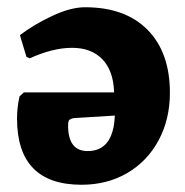

<svg xmlns="http://www.w3.org/2000/svg" viewBox="-20 -498 510 530"><path d="M449 -242Q449 -169 418 -111Q387 -53 331.5 -20.5Q276 12 205 12Q27 12 27 -171Q27 -202 34 -232L46 -243H295Q293 -303 262.5 -334.5Q232 -366 179 -366Q126 -366 62 -337L53 -341L35 -401Q73 -430 124 -454Q175 -478 215 -478Q326 -478 387.5 -415.5Q449 -353 449 -242ZM184 -172Q174 -170 171 -166.5Q168 -163 168 -151Q168 -81 222 -81Q293 -81 297 -179Z"/></svg>

Font: Alegreya ExtraBold
Style: Regular
Weight: 800
Designer: Juan Pablo del Peral
Foundry: Huerta Tipografica
Version: Version 2.007; ttfautohint (v1.6)